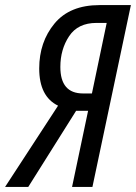

<svg xmlns="http://www.w3.org/2000/svg" viewBox="-75 -734 534 754"><path d="M-55 0H36L224 -299H271L208 0H288L439 -714H316Q199 -714 139 -641.5Q79 -569 79 -465Q79 -355 153 -319ZM251 -367Q162 -367 162 -471Q162 -540 196.5 -592Q231 -644 304 -644H344L286 -367Z"/></svg>

Font: Noto Sans UI Condensed
Style: Italic
Weight: 400
Width: 3
Italic angle: -12°
Designer: Monotype Design Team
Foundry: Monotype Imaging Inc.
Version: Version 1.901